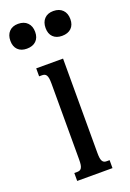

<svg xmlns="http://www.w3.org/2000/svg" viewBox="-152 -779 564 831"><g transform="rotate(-20 129.5 -363.5)"><path d="M176.8 -518.6V-85Q176.8 -69.8 178.2 -60.5Q179.7 -51.3 183.1 -45.9Q186.5 -40.5 191.2 -38.6Q195.8 -36.6 202.6 -36.6H215.8V0H53.2V-36.6H66.9Q73.2 -36.6 78.1 -38.6Q83 -40.5 86.4 -45.9Q89.8 -51.3 91.3 -60.5Q92.8 -69.8 92.8 -85V-433.6Q92.8 -448.7 91.3 -458Q89.8 -467.3 86.4 -472.7Q83 -478 78.1 -480Q73.2 -481.9 66.9 -481.9H53.2V-518.6ZM-11.2 -668.5Q-11.2 -695.3 3.7 -710.9Q18.6 -726.6 44.9 -726.6Q72.3 -726.6 87.6 -710.9Q103 -695.3 103 -668.5Q103 -642.1 87.6 -627.2Q72.3 -612.3 44.9 -612.3Q18.6 -612.3 3.7 -627.2Q-11.2 -642.1 -11.2 -668.5ZM150.9 -668.5Q150.9 -695.3 165.8 -710.9Q180.7 -726.6 207 -726.6Q234.4 -726.6 249.8 -710.9Q265.1 -695.3 265.1 -668.5Q265.1 -642.1 249.8 -627.2Q234.4 -612.3 207 -612.3Q180.7 -612.3 165.8 -627.2Q150.9 -642.1 150.9 -668.5Z"/></g></svg>

Font: Arian Grqi
Style: Regular
Weight: 400
Designer: Ruben Hakobyan (Tarumian)
Foundry: Ruben Hakobyan (Tarumian)
Version: Version 1.003